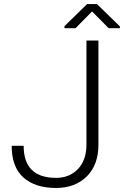

<svg xmlns="http://www.w3.org/2000/svg" viewBox="-20 -909 606 939"><path d="M402.8 -710.9H461.4V-201.7Q461.4 -102.5 404.3 -46.1Q347.2 10.3 253.9 10.3Q151.9 10.3 94.5 -41Q37.1 -92.3 37.1 -195.8H95.7Q95.7 -117.2 135.7 -78.1Q175.8 -39.1 253.9 -39.1Q319.8 -39.1 361.3 -82.5Q402.8 -126 402.8 -201.7ZM566.4 -779.8V-771H511.7L430.2 -853L349.1 -771H295.4V-781.2L406.2 -889.2H454.1Z"/></svg>

Font: Roboto Web
Style: Light
Weight: 300
Designer: Google
Version: Version 1.200310; 2013